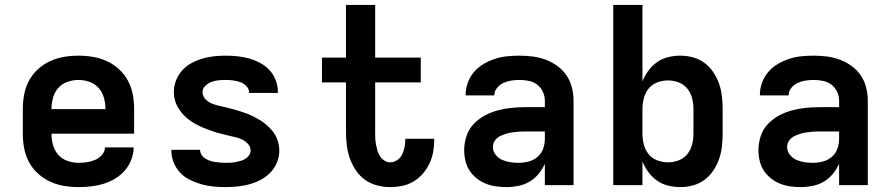

<svg xmlns="http://www.w3.org/2000/svg" viewBox="-20 -755 3640 783"><path d="M300 8Q270 8 240.5 3Q211 -2 184 -14.5Q157 -27 134.5 -47.5Q112 -68 98 -94.5Q84 -121 78.5 -150.5Q73 -180 73 -210V-310Q73 -340 78.5 -369.5Q84 -399 98 -425.5Q112 -452 134.5 -472.5Q157 -493 184 -505.5Q211 -518 240.5 -523Q270 -528 300 -528Q330 -528 359.5 -523Q389 -518 416 -505.5Q443 -493 465.5 -472.5Q488 -452 502 -425.5Q516 -399 521.5 -369.5Q527 -340 527 -310V-210H190Q190 -187 196 -164.5Q202 -142 217 -124.5Q232 -107 254.5 -99Q277 -91 300 -91Q317 -91 334.5 -93.5Q352 -96 368 -103Q384 -110 396 -123.5Q408 -137 408 -154H525Q525 -129 515.5 -104Q506 -79 489 -59.5Q472 -40 449.5 -26.5Q427 -13 402.5 -5.5Q378 2 352 5Q326 8 300 8ZM190 -310H410Q410 -333 404 -355.5Q398 -378 383 -395.5Q368 -413 345.5 -421Q323 -429 300 -429Q277 -429 254.5 -421Q232 -413 217 -395.5Q202 -378 196 -355.5Q190 -333 190 -310Z M899 8Q874 8 849.5 5.5Q825 3 801.5 -3.5Q778 -10 755.5 -21Q733 -32 716 -49.5Q699 -67 689 -90.5Q679 -114 679 -138V-144H796V-143Q796 -133 802 -123.5Q808 -114 817 -108.5Q826 -103 836 -99.5Q846 -96 856.5 -94.5Q867 -93 877.5 -92Q888 -91 899 -91Q910 -91 920.5 -91.5Q931 -92 941 -94Q951 -96 961.5 -99Q972 -102 981 -107.5Q990 -113 996 -122Q1002 -131 1002 -141Q1002 -157 991 -168.5Q980 -180 966.5 -186.5Q953 -193 938 -196Q923 -199 908 -203Q893 -207 878.5 -210.5Q864 -214 849.5 -219Q835 -224 820.5 -229.5Q806 -235 792.5 -241.5Q779 -248 766 -256Q753 -264 741.5 -274Q730 -284 720 -296Q710 -308 703 -321.5Q696 -335 692.5 -350Q689 -365 689 -380Q689 -404 698 -427Q707 -450 723 -468Q739 -486 760.5 -497.5Q782 -509 805.5 -516Q829 -523 853 -525.5Q877 -528 901 -528Q925 -528 949 -525.5Q973 -523 996 -516.5Q1019 -510 1040.5 -498.5Q1062 -487 1078.5 -469.5Q1095 -452 1104 -429Q1113 -406 1113 -382V-376H996V-377Q996 -392 985 -403.5Q974 -415 960 -420Q946 -425 931 -427Q916 -429 901 -429Q886 -429 871 -427.5Q856 -426 842.5 -421Q829 -416 817.5 -405Q806 -394 806 -379Q806 -364 816.5 -352Q827 -340 841 -334Q855 -328 870 -324.5Q885 -321 900 -317.5Q915 -314 929.5 -310Q944 -306 958.5 -301.5Q973 -297 987.5 -291.5Q1002 -286 1015.5 -279Q1029 -272 1042 -264Q1055 -256 1066.5 -246Q1078 -236 1088 -224.5Q1098 -213 1105 -199.5Q1112 -186 1115.5 -171Q1119 -156 1119 -141Q1119 -116 1109.5 -92.5Q1100 -69 1082.5 -51Q1065 -33 1043 -21.5Q1021 -10 997 -3.5Q973 3 948.5 5.5Q924 8 899 8Z M1571 8Q1544 8 1517.5 1Q1491 -6 1469 -21.5Q1447 -37 1431.5 -60Q1416 -83 1407 -108.5Q1398 -134 1394.5 -161Q1391 -188 1391 -215V-419H1293V-520H1391V-735H1510V-520H1696V-419H1510V-215Q1510 -202 1510.5 -189.5Q1511 -177 1513.5 -164.5Q1516 -152 1519.5 -140Q1523 -128 1530 -117.5Q1537 -107 1548 -100Q1559 -93 1571 -93Q1587 -93 1600.5 -102.5Q1614 -112 1620.5 -126Q1627 -140 1630 -156Q1633 -172 1633 -187V-189H1751V-185Q1751 -160 1746.5 -135.5Q1742 -111 1731.5 -88.5Q1721 -66 1704.5 -47Q1688 -28 1666.5 -15Q1645 -2 1620.5 3Q1596 8 1571 8Z M2046 8Q2024 8 2002.5 5Q1981 2 1961 -6Q1941 -14 1923.5 -28Q1906 -42 1894.5 -60Q1883 -78 1878 -99.5Q1873 -121 1873 -143Q1873 -171 1882 -199Q1891 -227 1910.5 -248Q1930 -269 1955.5 -283Q1981 -297 2008.5 -304.5Q2036 -312 2064.5 -315Q2093 -318 2122 -318H2202V-344Q2202 -363 2194 -380.5Q2186 -398 2171 -409.5Q2156 -421 2137 -425Q2118 -429 2099 -429Q2082 -429 2065.5 -426.5Q2049 -424 2033.5 -417Q2018 -410 2007 -396.5Q1996 -383 1996 -367V-366H1879V-369Q1879 -394 1888 -418.5Q1897 -443 1913.5 -462Q1930 -481 1952 -494Q1974 -507 1998.5 -515Q2023 -523 2048 -525.5Q2073 -528 2099 -528Q2126 -528 2153 -524.5Q2180 -521 2205.5 -511.5Q2231 -502 2253.5 -485.5Q2276 -469 2291 -446.5Q2306 -424 2312.5 -397.5Q2319 -371 2319 -344V0H2202V-87Q2192 -65 2176.5 -46Q2161 -27 2140 -14.5Q2119 -2 2094.5 3Q2070 8 2046 8ZM2095 -91Q2116 -91 2136.5 -96.5Q2157 -102 2172.5 -115.5Q2188 -129 2195 -148.5Q2202 -168 2202 -189V-219H2122Q2108 -219 2094.5 -218Q2081 -217 2068 -215Q2055 -213 2042 -209Q2029 -205 2017 -198.5Q2005 -192 1997.5 -180.5Q1990 -169 1990 -155Q1990 -138 2001 -124Q2012 -110 2028 -103Q2044 -96 2061 -93.5Q2078 -91 2095 -91Z M2754 8Q2729 8 2704.5 2Q2680 -4 2659.5 -18.5Q2639 -33 2624 -53.5Q2609 -74 2600 -97V0H2481V-735H2600V-423Q2609 -446 2624 -466.5Q2639 -487 2659.5 -501.5Q2680 -516 2704.5 -522Q2729 -528 2754 -528Q2781 -528 2806.5 -521Q2832 -514 2853 -498.5Q2874 -483 2889 -460.5Q2904 -438 2912.5 -413.5Q2921 -389 2924 -362.5Q2927 -336 2927 -310V-210Q2927 -184 2924 -157.5Q2921 -131 2912.5 -106.5Q2904 -82 2889 -59.5Q2874 -37 2853 -21.5Q2832 -6 2806.5 1Q2781 8 2754 8ZM2704 -93Q2726 -93 2747.5 -101Q2769 -109 2783 -126.5Q2797 -144 2802.5 -166Q2808 -188 2808 -210V-310Q2808 -332 2802.5 -354Q2797 -376 2783 -393.5Q2769 -411 2747.5 -419Q2726 -427 2704 -427Q2682 -427 2660.5 -419Q2639 -411 2625 -393.5Q2611 -376 2605.5 -354Q2600 -332 2600 -310V-210Q2600 -188 2605.5 -166Q2611 -144 2625 -126.5Q2639 -109 2660.5 -101Q2682 -93 2704 -93Z M3246 8Q3224 8 3202.5 5Q3181 2 3161 -6Q3141 -14 3123.5 -28Q3106 -42 3094.5 -60Q3083 -78 3078 -99.5Q3073 -121 3073 -143Q3073 -171 3082 -199Q3091 -227 3110.5 -248Q3130 -269 3155.5 -283Q3181 -297 3208.5 -304.5Q3236 -312 3264.5 -315Q3293 -318 3322 -318H3402V-344Q3402 -363 3394 -380.5Q3386 -398 3371 -409.5Q3356 -421 3337 -425Q3318 -429 3299 -429Q3282 -429 3265.5 -426.5Q3249 -424 3233.5 -417Q3218 -410 3207 -396.5Q3196 -383 3196 -367V-366H3079V-369Q3079 -394 3088 -418.5Q3097 -443 3113.5 -462Q3130 -481 3152 -494Q3174 -507 3198.5 -515Q3223 -523 3248 -525.5Q3273 -528 3299 -528Q3326 -528 3353 -524.5Q3380 -521 3405.5 -511.5Q3431 -502 3453.5 -485.5Q3476 -469 3491 -446.5Q3506 -424 3512.5 -397.5Q3519 -371 3519 -344V0H3402V-87Q3392 -65 3376.5 -46Q3361 -27 3340 -14.5Q3319 -2 3294.5 3Q3270 8 3246 8ZM3295 -91Q3316 -91 3336.5 -96.5Q3357 -102 3372.5 -115.5Q3388 -129 3395 -148.5Q3402 -168 3402 -189V-219H3322Q3308 -219 3294.5 -218Q3281 -217 3268 -215Q3255 -213 3242 -209Q3229 -205 3217 -198.5Q3205 -192 3197.5 -180.5Q3190 -169 3190 -155Q3190 -138 3201 -124Q3212 -110 3228 -103Q3244 -96 3261 -93.5Q3278 -91 3295 -91Z"/></svg>

Font: Iosevka Extended
Style: Bold
Weight: 700
Width: 7
Monospace: yes
Designer: Belleve Invis
Foundry: Belleve Invis
Version: Version 32.5.0; ttfautohint (v1.8.4)